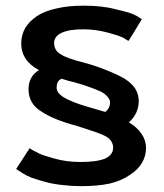

<svg xmlns="http://www.w3.org/2000/svg" viewBox="-20 -633 568 667"><path d="M36.1 -45.9Q42 -42 58.6 -31.2Q70.3 -23.4 89.8 -15.6Q109.4 -8.8 137.7 -1Q166 6.8 197.3 9.8Q228.5 13.7 262.7 13.7Q318.4 13.7 360.4 4.9Q401.4 -4.9 429.7 -24.4Q459 -43 472.7 -66.4Q487.3 -90.8 487.3 -119.1Q487.3 -145.5 471.7 -168Q457 -190.4 427.7 -208Q444.3 -222.7 453.1 -241.2Q461.9 -259.8 461.9 -282.2Q461.9 -305.7 449.2 -326.2Q435.5 -345.7 410.2 -361.3Q383.8 -376 348.6 -389.6Q313.5 -404.3 269.5 -416Q242.2 -422.9 222.7 -429.7Q203.1 -436.5 191.4 -444.3Q178.7 -451.2 173.8 -460.9Q168 -470.7 168 -483.4Q168 -506.8 193.4 -518.6Q218.8 -531.2 269.5 -531.2Q292 -531.2 312.5 -528.3Q334 -525.4 355.5 -519.5Q375 -513.7 388.7 -509.8Q402.3 -504.9 408.2 -502Q414.1 -498 418.9 -495.1Q422.9 -492.2 426.8 -491.2Q442.4 -515.6 472.7 -566.4Q467.8 -569.3 454.1 -578.1Q443.4 -584 425.8 -589.8Q408.2 -594.7 382.8 -600.6Q357.4 -607.4 329.1 -610.4Q301.8 -613.3 269.5 -613.3Q215.8 -613.3 175.8 -603.5Q134.8 -594.7 108.4 -577.1Q81.1 -558.6 67.4 -535.2Q53.7 -510.7 53.7 -481.4Q53.7 -452.1 69.3 -428.7Q84 -406.2 115.2 -389.6Q96.7 -377.9 87.9 -361.3Q79.1 -344.7 79.1 -323.2Q79.1 -298.8 89.8 -279.3Q100.6 -259.8 123 -246.1Q144.5 -231.4 175.8 -218.8Q207 -206.1 248 -195.3Q285.2 -183.6 310.5 -174.8Q335.9 -166 347.7 -159.2Q360.4 -152.3 366.2 -142.6Q373 -132.8 373 -120.1Q373 -94.7 344.7 -82Q316.4 -70.3 259.8 -70.3Q236.3 -70.3 212.9 -73.2Q189.5 -76.2 166 -83Q142.6 -89.8 127.9 -94.7Q112.3 -100.6 105.5 -105.5Q97.7 -108.4 91.8 -112.3Q86.9 -115.2 83 -118.2Q67.4 -93.8 36.1 -45.9ZM236.3 -347.7Q268.6 -338.9 292 -330.1Q316.4 -321.3 331.1 -314.5Q345.7 -306.6 353.5 -296.9Q362.3 -287.1 362.3 -277.3Q362.3 -266.6 357.4 -257.8Q353.5 -250 345.7 -244.1Q324.2 -250 282.2 -262.7Q229.5 -278.3 203.1 -293.9Q176.8 -309.6 176.8 -328.1Q176.8 -339.8 180.7 -347.7Q184.6 -355.5 194.3 -359.4Q206.1 -355.5 216.8 -352.5Q226.6 -349.6 236.3 -347.7Z"/></svg>

Font: TextaAlt
Style: Bold
Weight: 400
Designer: Daniel Hernandez & Miguel Hernandez
Version: Version 1.005;com.myfonts.easy.latinotype.texta.alt-bold.wfk